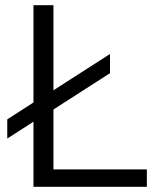

<svg xmlns="http://www.w3.org/2000/svg" viewBox="-20 -720 640 740"><path d="M109 0V-251L8 -186V-260L109 -325V-700H186V-372L404 -512V-438L186 -298V-67H546V0Z"/></svg>

Font: Red Hat Mono VF Light
Style: Regular
Weight: 300
Monospace: yes
Designer: Pentagram, MCKL
Foundry: Pentagram, MCKL
Version: Version 1.023